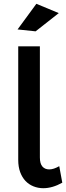

<svg xmlns="http://www.w3.org/2000/svg" viewBox="-20 -986 349 1011"><path d="M190 -157Q190 -124.5 203.2 -109.2Q216.5 -94 239 -94Q251 -94 264 -98.2Q277 -102.5 292 -111L308 -24Q256 5 208 5Q180.5 5 156.2 -4.8Q132 -14.5 114.2 -33.2Q96.5 -52 86.2 -79.8Q76 -107.5 76 -144V-742H190ZM171.5 -966 289.5 -917 167.5 -821 72.5 -831Z"/></svg>

Font: Argentum Sans
Style: Regular
Weight: 400
Designer: Julieta Ulanovsky, Owen Earl, Chris M. Simpson, Rasmus Andersson, Cristiano Sobral
Foundry: The Argentum Sans Project Authors
Version: Version 3.135; ttfautohint (v1.8.4.7-5d5b-dirty)